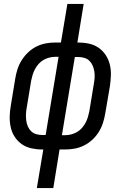

<svg xmlns="http://www.w3.org/2000/svg" viewBox="-20 -755 640 980"><path d="M168 205 201 8H195Q167 8 140 2Q113 -4 91.5 -19Q70 -34 55.5 -56Q41 -78 35 -104.5Q29 -131 29.5 -159Q30 -187 35 -215L58 -355Q62 -379 69.5 -402.5Q77 -426 91 -448Q105 -470 124 -488Q143 -506 166 -517.5Q189 -529 213.5 -533.5Q238 -538 262 -538H291L324 -735H407L375 -538H380Q408 -538 435 -532Q462 -526 483.5 -511Q505 -496 519.5 -474Q534 -452 540.5 -425.5Q547 -399 546 -371Q545 -343 541 -315L517 -175Q513 -151 505.5 -127.5Q498 -104 484.5 -82Q471 -60 451.5 -42Q432 -24 409 -12.5Q386 -1 361.5 3.5Q337 8 313 8H284L252 205ZM195 -66H213L279 -465H262Q247 -465 231.5 -461Q216 -457 202 -449Q188 -441 177 -428.5Q166 -416 158.5 -402Q151 -388 146.5 -373Q142 -358 139 -343L116 -203Q113 -187 112.5 -171Q112 -155 114 -139.5Q116 -124 122 -110Q128 -96 138.5 -85.5Q149 -75 164 -70.5Q179 -66 195 -66ZM296 -65H313Q328 -65 343.5 -69Q359 -73 373 -81Q387 -89 398 -101.5Q409 -114 416.5 -128Q424 -142 428.5 -157Q433 -172 436 -187L459 -327Q462 -343 463 -359Q464 -375 461.5 -390.5Q459 -406 453 -420Q447 -434 436.5 -444.5Q426 -455 411 -459.5Q396 -464 380 -464H362Z"/></svg>

Font: Iosevka Curly Extended Oblique
Style: Regular
Weight: 400
Width: 7
Italic angle: -9°
Monospace: yes
Designer: Belleve Invis
Foundry: Belleve Invis
Version: Version 11.1.0; ttfautohint (v1.8.3)